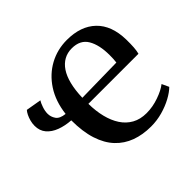

<svg xmlns="http://www.w3.org/2000/svg" viewBox="-136 -713 888 888"><g transform="rotate(-45 308.5 -268.5)"><path d="M389 11Q335 11 290.8 -5.2Q246.5 -21.5 214.5 -55.5Q182.5 -89.5 165.2 -143Q148 -196.5 148 -270.5Q109.5 -273 78.2 -284.8Q47 -296.5 28.5 -318.2Q10 -340 10 -372.5Q10 -387.5 14 -402.8Q18 -418 24.2 -430.5Q30.5 -443 37 -450L112.5 -437Q105.5 -426.5 98.8 -406.8Q92 -387 92 -369.5Q92 -349 104.2 -331.2Q116.5 -313.5 150.5 -310Q159.5 -384.5 194.2 -437.8Q229 -491 281.5 -519.5Q334 -548 396.5 -548Q487 -548 538.5 -498.5Q590 -449 592 -355.5Q592.5 -325 591 -304.2Q589.5 -283.5 585.5 -268.5H258Q258.5 -221 268.5 -180.8Q278.5 -140.5 298 -110.8Q317.5 -81 347.5 -64.2Q377.5 -47.5 418 -47.5Q458.5 -47.5 499 -61.8Q539.5 -76 562 -94L578 -59.5Q560.5 -42 530.8 -25.8Q501 -9.5 464.2 0.8Q427.5 11 389 11ZM258 -308 484.5 -312Q486 -322.5 486.5 -335Q487 -347.5 487 -358Q487 -425 463.5 -464.8Q440 -504.5 385 -504.5Q356.5 -504.5 333.8 -492Q311 -479.5 294.5 -455Q278 -430.5 268.8 -393.8Q259.5 -357 258 -308Z"/></g></svg>

Font: Merriweather 72pt
Style: Regular
Weight: 400
Version: Version 2.100